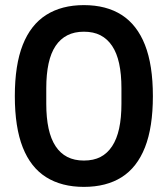

<svg xmlns="http://www.w3.org/2000/svg" viewBox="-20 -719 656 751"><path d="M308 12Q221 12 160.5 -26Q100 -64 69 -142.5Q38 -221 38 -343Q38 -465 69 -543.5Q100 -622 160.5 -660.5Q221 -699 308 -699Q396 -699 456 -660.5Q516 -622 547 -543.5Q578 -465 578 -343Q578 -221 547 -142.5Q516 -64 456 -26Q396 12 308 12ZM308 -91Q346 -91 373 -105Q400 -119 418.5 -147Q437 -175 446 -216.5Q455 -258 455 -313V-374Q455 -429 446 -470.5Q437 -512 418.5 -539.5Q400 -567 373 -581Q346 -595 308 -595Q271 -595 243.5 -581Q216 -567 197.5 -539.5Q179 -512 170 -470.5Q161 -429 161 -374V-313Q161 -258 170 -216.5Q179 -175 197.5 -147Q216 -119 243.5 -105Q271 -91 308 -91Z"/></svg>

Font: Archivo SemiBold Condensed
Style: Regular
Weight: 600
Width: 3
Version: Version 2.001